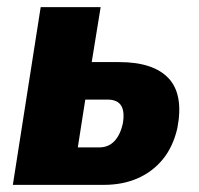

<svg xmlns="http://www.w3.org/2000/svg" viewBox="-20 -518 559 538"><path d="M16 0 94 -498H262L237 -344H314Q410 -344 452.5 -298.5Q495 -253 477 -159Q465 -107 436.5 -72Q408 -37 366 -18.5Q324 0 271 0ZM198 -105H258Q284 -105 300.5 -122.5Q317 -140 324 -171Q330 -205 319.5 -222Q309 -239 281 -239H219Z"/></svg>

Font: Nunito Sans 10pt Condensed Black
Style: Italic
Weight: 900
Width: 3
Italic angle: -9°
Designer: Vernon Adams
Foundry: Vernon Adams
Version: Version 3.101;gftools[0.9.27]